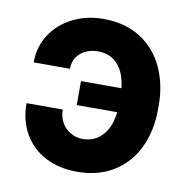

<svg xmlns="http://www.w3.org/2000/svg" viewBox="-67 -604 665 679"><g transform="rotate(10 265.5 -264.5)"><path d="M164.9 -344.5H34.8Q34.8 -400.9 63.4 -444.9Q92 -489 141.6 -513.9Q191.3 -538.8 251.5 -538.8Q329 -538.8 384.3 -504Q439.7 -469.1 468.2 -408Q496.7 -346.9 496.7 -271.2V-257.8Q496.7 -181.5 468.4 -120.9Q440.2 -60.3 384.9 -25.3Q329.5 9.8 251.5 9.8Q188.2 9.8 139 -15.6Q89.8 -41 62.3 -88.3Q34.8 -135.5 34.8 -198.2H164.9Q164.9 -173.3 175.7 -153Q186.4 -132.6 206 -120.6Q225.6 -108.6 251.5 -107.6Q290.4 -108.6 314.6 -130.4Q338.7 -152.2 348.6 -185Q358.5 -217.8 358.5 -257.8V-271.2Q358.5 -313.3 348.6 -346.8Q338.6 -380.4 314.4 -401.4Q290.3 -422.4 251.5 -422.4Q226.9 -422.4 207.1 -412.6Q187.2 -402.9 176.1 -385.5Q164.9 -368.1 164.9 -344.5ZM401 -222.3H211V-308.4H401Z"/></g></svg>

Font: Pretendard GOV Variable
Style: Regular
Weight: 400
Designer: Base glyphs from Inter by Rasmus Andersson; Hangul glyphs from Noto Sans CJK(Source Han Sans) by Jang Soo-young and Kang
Foundry: Kil Hyung-jin
Version: Version 1.307;Glyphs 3.2 (3192)